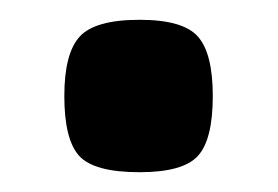

<svg xmlns="http://www.w3.org/2000/svg" viewBox="-20 -168 281 194"><path d="M121 -148Q165 -148 180 -131Q195 -114 195 -71Q195 -27 180 -10.5Q165 6 121 6Q75 6 60 -10.5Q45 -27 45 -71Q45 -114 60.5 -131Q76 -148 121 -148Z"/></svg>

Font: Changa Medium
Style: Regular
Weight: 500
Designer: Eduardo Rodriguez Tunni
Foundry: Eduardo Rodriguez Tunni
Version: Version 2.002; ttfautohint (v1.5) -l 8 -r 50 -G 150 -x 14 -H